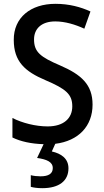

<svg xmlns="http://www.w3.org/2000/svg" viewBox="-20 -744 545 1004"><path d="M338 136C338 85 300 59 251 48L269 8C391 -7 464 -85 464 -197C464 -302 405 -354 294 -402C191 -446 158 -472 158 -538C158 -593 196 -632 269 -632C320 -632 373 -616 421 -594L453 -684C403 -707 342 -724 270 -724C140 -724 51 -652 52 -535C52 -422 111 -370 217 -325C325 -279 358 -251 358 -188C358 -126 314 -83 229 -83C166 -83 96 -101 45 -127V-25C88 -4 143 8 208 10L174 82C223 89 256 102 256 135C256 164 234 178 192 178C174 178 155 176 141 172V233C155 237 176 240 201 240C289 240 338 202 338 136Z"/></svg>

Font: Noto Sans Khmer UI SemiCondensed Medium
Style: Regular
Weight: 500
Width: 4
Designer: Danh Hong and the Monotype Design Team
Foundry: Monotype Imaging Inc.
Version: Version 2.002